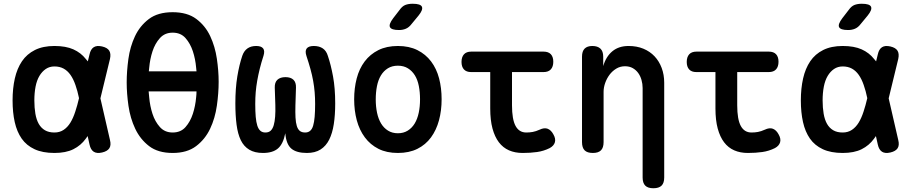

<svg xmlns="http://www.w3.org/2000/svg" viewBox="-20 -805 4840 1023"><path d="M566 -59Q573 -31 562.5 -15Q552 1 524 7.5Q496 14 479.5 3.5Q463 -7 457 -35L447 -80L437 -66Q411 -30 371 -10Q331 10 270 10Q207 10 164 -10Q121 -30 95.5 -66.5Q70 -103 58.5 -154.5Q47 -206 47 -270Q47 -334 59 -387Q71 -440 97 -478.5Q123 -517 166 -538.5Q209 -560 270 -560Q331 -560 371 -542Q411 -524 437 -491Q443 -485 448 -478L457 -515Q463 -543 479.5 -553.5Q496 -564 524 -557.5Q552 -551 562 -535Q572 -519 566 -491L515 -281ZM401 -282Q393 -321 382 -352Q371 -384 355.5 -406Q340 -428 319 -439.5Q298 -451 270 -451Q244 -451 224 -437.5Q204 -424 190 -400.5Q176 -377 169.5 -343.5Q163 -310 163 -270Q163 -231 168.5 -199Q174 -167 186.5 -145Q199 -123 219.5 -111Q240 -99 270 -99Q298 -99 319 -113Q340 -127 355 -151.5Q370 -176 381 -210Q392 -243 401 -282Z M900 10Q822 10 774.5 -26.5Q727 -63 700.5 -119Q674 -175 664.5 -241Q655 -307 655 -366Q655 -425 664 -490.5Q673 -556 699 -611.5Q725 -667 773 -703.5Q821 -740 900 -740Q978 -740 1026 -704Q1074 -668 1100 -612.5Q1126 -557 1135.5 -492Q1145 -427 1145 -369Q1145 -309 1135.5 -242Q1126 -175 1099.5 -119Q1073 -63 1025 -26.5Q977 10 900 10ZM900 -99Q943 -99 968.5 -128Q994 -157 1007.5 -198.5Q1021 -240 1025 -286Q1027 -303 1027 -318H772Q773 -303 775 -286Q779 -240 792.5 -198.5Q806 -157 832 -128Q858 -99 900 -99ZM1027 -425 1025 -445Q1021 -491 1007.5 -532Q994 -573 968.5 -602Q943 -631 900 -631Q858 -631 832 -602Q806 -573 792.5 -531.5Q779 -490 775 -444Q774 -434 773 -425Z M1652 -560Q1681 -560 1700 -547Q1719 -534 1727 -507Q1743 -460 1754.5 -397.5Q1766 -335 1766 -254Q1766 -192 1758.5 -143.5Q1751 -95 1734 -61Q1717 -27 1688 -8.5Q1659 10 1615 10Q1560 10 1532.5 -13Q1505 -36 1500 -95Q1489 -38 1461 -14Q1433 10 1381 10Q1337 10 1308 -7.5Q1279 -25 1263 -58Q1247 -91 1240.5 -140.5Q1234 -190 1234 -254Q1234 -335 1244.5 -398Q1255 -461 1271 -508Q1280 -534 1298.5 -547Q1317 -560 1345 -560Q1372 -560 1382 -547Q1392 -534 1384 -508Q1372 -471 1364 -438.5Q1356 -406 1350.5 -375Q1345 -344 1342.5 -314Q1340 -284 1340 -251Q1340 -211 1342.5 -182.5Q1345 -154 1351 -135.5Q1357 -117 1367.5 -108Q1378 -99 1394 -99Q1412 -99 1422.5 -109Q1433 -119 1438.5 -138Q1444 -157 1446 -184Q1448 -211 1447 -246L1444 -338Q1443 -366 1458 -380Q1473 -394 1501 -394Q1529 -394 1543.5 -380Q1558 -366 1557 -338L1554 -243Q1553 -206 1554.5 -178.5Q1556 -151 1561.5 -133.5Q1567 -116 1577.5 -107.5Q1588 -99 1606 -99Q1622 -99 1632.5 -108Q1643 -117 1648.5 -135.5Q1654 -154 1656.5 -182.5Q1659 -211 1659 -251Q1659 -284 1656.5 -314Q1654 -344 1648.5 -374.5Q1643 -405 1634 -437.5Q1625 -470 1613 -506Q1604 -533 1614 -546.5Q1624 -560 1652 -560Z M2100 10Q2040 10 1996.5 -12Q1953 -34 1924 -73Q1895 -112 1881 -164Q1867 -216 1867 -276Q1867 -335 1880.5 -387Q1894 -439 1923 -477.5Q1952 -516 1996 -538Q2040 -560 2100 -560Q2160 -560 2204 -538Q2248 -516 2277 -477.5Q2306 -439 2319.5 -387.5Q2333 -336 2333 -276Q2333 -216 2319 -164Q2305 -112 2276.5 -73Q2248 -34 2204 -12Q2160 10 2100 10ZM2100 -95Q2130 -95 2152.5 -109Q2175 -123 2189.5 -147Q2204 -171 2211 -204Q2218 -237 2218 -276Q2218 -314 2211.5 -347Q2205 -380 2190.5 -403.5Q2176 -427 2153.5 -441Q2131 -455 2100 -455Q2069 -455 2046.5 -441Q2024 -427 2009.5 -403Q1995 -379 1988.5 -346Q1982 -313 1982 -275Q1982 -237 1989 -204Q1996 -171 2010.5 -147Q2025 -123 2047.5 -109Q2070 -95 2100 -95ZM2172 -676Q2159 -659 2142.5 -652Q2126 -645 2106 -645Q2066 -645 2058 -660Q2050 -675 2075 -708L2109 -752Q2123 -772 2139.5 -778.5Q2156 -785 2179 -785Q2221 -785 2228 -769Q2235 -753 2210 -722Z M2876 -530Q2902 -530 2915 -516Q2928 -502 2928 -476Q2928 -450 2915 -435.5Q2902 -421 2876 -421H2708V-244Q2708 -169 2727 -134Q2746 -99 2784 -99Q2802 -99 2818.5 -102Q2835 -105 2855 -114Q2880 -126 2898 -119Q2916 -112 2928 -90Q2942 -66 2936.5 -47Q2931 -28 2909 -16Q2877 0 2841.5 5Q2806 10 2765 10Q2724 10 2692 -4Q2660 -18 2638 -47Q2616 -76 2604 -120.5Q2592 -165 2592 -227V-421H2490Q2465 -421 2452 -435Q2439 -449 2439 -475Q2439 -501 2452 -515.5Q2465 -530 2491 -530Z M3196 -316V-48Q3196 -18 3182 -4Q3168 10 3139 10Q3109 10 3095 -4Q3081 -18 3081 -48V-503Q3081 -532 3095 -546Q3109 -560 3136 -560Q3164 -560 3179 -546Q3194 -532 3194 -503V-453Q3209 -504 3243 -532Q3277 -560 3329 -560Q3373 -560 3408 -545.5Q3443 -531 3467.5 -505Q3492 -479 3505.5 -443Q3519 -407 3519 -364V141Q3519 170 3505 184Q3491 198 3461 198Q3432 198 3418 184Q3404 170 3404 141V-336Q3404 -358 3398 -379Q3392 -400 3380.5 -416Q3369 -432 3351.5 -442Q3334 -452 3310 -452Q3284 -452 3263 -439Q3242 -426 3227.5 -406.5Q3213 -387 3204.5 -363Q3196 -339 3196 -316Z M4076 -530Q4102 -530 4115 -516Q4128 -502 4128 -476Q4128 -450 4115 -435.5Q4102 -421 4076 -421H3908V-244Q3908 -169 3927 -134Q3946 -99 3984 -99Q4002 -99 4018.5 -102Q4035 -105 4055 -114Q4080 -126 4098 -119Q4116 -112 4128 -90Q4142 -66 4136.5 -47Q4131 -28 4109 -16Q4077 0 4041.5 5Q4006 10 3965 10Q3924 10 3892 -4Q3860 -18 3838 -47Q3816 -76 3804 -120.5Q3792 -165 3792 -227V-421H3690Q3665 -421 3652 -435Q3639 -449 3639 -475Q3639 -501 3652 -515.5Q3665 -530 3691 -530Z M4565 -676Q4552 -659 4535.5 -652Q4519 -645 4499 -645Q4459 -645 4451 -660Q4443 -675 4468 -708L4502 -752Q4516 -772 4532.5 -778.5Q4549 -785 4572 -785Q4614 -785 4621 -769Q4628 -753 4603 -722ZM4766 -59Q4773 -31 4762.5 -15Q4752 1 4724 7.5Q4696 14 4679.5 3.5Q4663 -7 4657 -35L4647 -80L4637 -66Q4611 -30 4571 -10Q4531 10 4470 10Q4407 10 4364 -10Q4321 -30 4295.5 -66.5Q4270 -103 4258.5 -154.5Q4247 -206 4247 -270Q4247 -334 4259 -387Q4271 -440 4297 -478.5Q4323 -517 4366 -538.5Q4409 -560 4470 -560Q4531 -560 4571 -542Q4611 -524 4637 -491Q4643 -485 4648 -478L4657 -515Q4663 -543 4679.5 -553.5Q4696 -564 4724 -557.5Q4752 -551 4762 -535Q4772 -519 4766 -491L4715 -281ZM4601 -282Q4593 -321 4582 -352Q4571 -384 4555.5 -406Q4540 -428 4519 -439.5Q4498 -451 4470 -451Q4444 -451 4424 -437.5Q4404 -424 4390 -400.5Q4376 -377 4369.5 -343.5Q4363 -310 4363 -270Q4363 -231 4368.5 -199Q4374 -167 4386.5 -145Q4399 -123 4419.5 -111Q4440 -99 4470 -99Q4498 -99 4519 -113Q4540 -127 4555 -151.5Q4570 -176 4581 -210Q4592 -243 4601 -282Z"/></svg>

Font: Maple Mono NL SemiBold
Style: Regular
Weight: 600
Monospace: yes
Designer: subframe7536
Version: Version 7.000